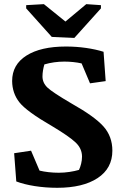

<svg xmlns="http://www.w3.org/2000/svg" viewBox="-20 -896 592 927"><path d="M324.2 -397Q437 -333.5 479.7 -285.4Q522.5 -237.3 522.5 -168.5Q522.5 -83 451.2 -36.1Q379.9 10.7 256.3 10.7Q199.7 10.7 147.5 2.4Q95.2 -5.9 58.6 -20L48.3 -156.2L129.9 -168.5L170.9 -72.3Q190.9 -67.4 215.1 -64.7Q239.3 -62 263.7 -62Q289.6 -62 315.4 -65.9Q341.3 -69.8 361.3 -75.7Q367.2 -87.4 371.6 -105Q376 -122.6 376 -139.6Q376 -178.7 345.2 -208Q314.5 -237.3 232.9 -286.1Q108.4 -357.9 73.7 -401.9Q39.1 -445.8 38.6 -504.9Q38.6 -584 107.7 -627.7Q176.8 -671.4 298.3 -671.4Q347.7 -671.4 395.3 -664.6Q442.9 -657.7 480 -646L490.2 -504.4L414.6 -493.7L374 -589.8Q355 -594.2 333.3 -596.4Q311.5 -598.6 290.5 -598.6Q266.1 -598.6 241.7 -595.2Q217.3 -591.8 194.3 -585Q190.4 -572.3 187.7 -556.6Q185.1 -541 185.1 -526.9Q185.1 -496.1 209.2 -473.1Q233.4 -450.2 324.2 -397ZM106.4 -871.1 191.9 -876 295.9 -792 396.5 -876 467.3 -871.1V-855.5L338.9 -712.9L230 -717.8L106.4 -855.5Z"/></svg>

Font: Noticia Text
Style: Bold
Weight: 700
Designer: JM Sole
Foundry: JM Sole
Version: Version 1.003